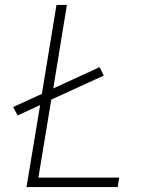

<svg xmlns="http://www.w3.org/2000/svg" viewBox="-20 -755 640 775"><path d="M87 0 142 -331 51 -289 33 -323 149 -376 208 -735H250L195 -398L382 -484L399 -450L187 -353L135 -38H461L455 0Z"/></svg>

Font: Iosevka Extralight Extended
Style: Italic
Weight: 200
Width: 7
Italic angle: -9°
Monospace: yes
Designer: Belleve Invis
Foundry: Belleve Invis
Version: Version 32.5.0; ttfautohint (v1.8.4)